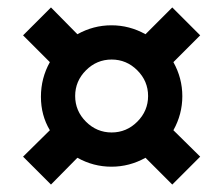

<svg xmlns="http://www.w3.org/2000/svg" viewBox="-20 -510 600 516"><path d="M371 -86Q328 -62 279.5 -62Q231 -62 188 -86L117 -14L42 -89L114 -160Q90 -200 90 -250Q90 -300 114 -343L42 -415L117 -490L188 -418Q231 -442 279.5 -442Q328 -442 371 -418L443 -490L518 -415L446 -343Q470 -300 470 -251.5Q470 -203 446 -160L518 -89L443 -14ZM211 -183Q240 -154 280 -154Q320 -154 349 -183Q378 -212 378 -252Q378 -292 349 -321Q320 -350 280 -350Q240 -350 211 -321Q182 -292 182 -252Q182 -212 211 -183Z"/></svg>

Font: Titillium Web[RUS by Daymarius]
Style: Regular
Weight: 600
Designer: Cyrillization by Daymarius
Foundry: Cyrillization by Daymarius
Version: Version 1.002 September 11, 2018